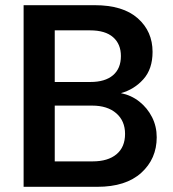

<svg xmlns="http://www.w3.org/2000/svg" viewBox="-20 -720 668 740"><path d="M71 0V-700H345Q454 -700 511 -649.5Q568 -599 568 -520Q568 -454 532.5 -414.5Q497 -375 446 -361Q486 -353 517 -328.5Q548 -304 566 -268.5Q584 -233 584 -191Q584 -108 524.5 -54Q465 0 355 0ZM191 -404H328Q385 -404 415.5 -430Q446 -456 446 -504Q446 -550 416 -576.5Q386 -603 327 -603H191ZM191 -98H337Q396 -98 429 -125.5Q462 -153 462 -204Q462 -254 428 -283.5Q394 -313 335 -313H191Z"/></svg>

Font: DM Sans SemiBold
Style: Regular
Weight: 600
Designer: Colophon Foundry, Jonny Pinhorn
Foundry: Colophon Foundry
Version: Version 4.004; ttfautohint (v1.8.4.7-5d5b)